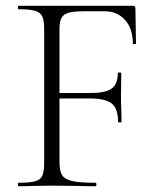

<svg xmlns="http://www.w3.org/2000/svg" viewBox="-20 -645 546 665"><path d="M44 -12Q83 -12 101.5 -17Q120 -22 126.5 -36.5Q133 -51 133 -81V-544Q133 -574 126.5 -588Q120 -602 101.5 -607.5Q83 -613 44 -613Q42 -613 42 -619Q42 -625 44 -625H440Q449 -625 449 -616L451 -495Q451 -492 445.5 -492Q440 -492 440 -495Q440 -546 413 -576Q386 -606 342 -606H273Q236 -606 218 -601Q200 -596 193 -583Q186 -570 186 -543V-85Q186 -53 195 -38.5Q204 -24 229.5 -18Q255 -12 311 -12Q314 -12 314 -6Q314 0 311 0Q270 0 247 -1L160 -2L94 -1Q76 0 44 0Q42 0 42 -6Q42 -12 44 -12ZM291 -304H161V-323H295Q346 -323 367 -338.5Q388 -354 388 -392Q388 -394 394 -394Q400 -394 400 -392L399 -313Q399 -284 400 -270L401 -223Q401 -221 395 -221Q389 -221 389 -223Q389 -268 367.5 -286Q346 -304 291 -304Z"/></svg>

Font: Cormorant Unicase Light
Style: Regular
Weight: 300
Designer: Christian Thalmann (Catharsis Fonts)
Foundry: Catharsis Fonts
Version: Version 4.000